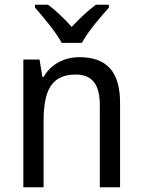

<svg xmlns="http://www.w3.org/2000/svg" viewBox="-20 -786 599 806"><path d="M239 -606H324C347 -651 402 -715 437 -754V-766H382C347 -739 316 -711 281 -673C249 -709 213 -743 182 -766H127V-754C163 -713 215 -651 239 -606ZM313 -546C252 -546 194 -518 163 -463H158L146 -536H78V0H163V-278C163 -408 197 -473 298 -473C368 -473 399 -430 399 -345V0H484V-355C484 -487 426 -546 313 -546Z"/></svg>

Font: Noto Sans Georgian SemiCondensed
Style: Regular
Weight: 400
Width: 4
Designer: Monotype Design Team, Akaki Razmadze
Foundry: Google LLC
Version: Version 2.005